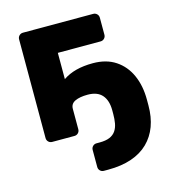

<svg xmlns="http://www.w3.org/2000/svg" viewBox="-107 -606 784 883"><g transform="rotate(-15 285.5 -165.0)"><path d="M83.6 0Q73 0 65.8 -7.2Q58.5 -14.5 58.5 -25.1V-494.9Q58.5 -505.5 65.8 -512.8Q73 -520 83.6 -520H417.9Q428.5 -520 435.7 -512.8Q443 -505.5 443 -494.9V-414Q443 -403.4 435.7 -396.1Q428.5 -388.9 417.9 -388.9H214.5V-25.1Q214.5 -14.5 207.2 -7.2Q200 0 189.4 0ZM214.5 -263.9Q241.9 -282.8 277.2 -292Q312.5 -301.3 357.4 -301.3Q421.1 -301.3 465.1 -272.1Q509 -242.9 531.7 -192.1Q554.5 -141.3 554.5 -75.4V-47.4Q554.5 7.4 538.4 51.1Q522.2 94.7 490.4 125.9Q458.6 157.1 410.7 173.6Q362.7 190 299.7 190H278.9Q268.2 190 261 182.8Q253.7 175.5 253.7 164.9V84Q253.7 73.4 261 66.1Q268.2 58.9 278.9 58.9H293.5Q323.2 58.9 341.7 51Q360.2 43.1 370.4 28.2Q380.6 13.3 384.3 -6.9Q387.9 -27.1 387.9 -51.1V-69.1Q387.9 -116 365.4 -141.8Q343 -167.6 296.7 -167.6Q259.2 -167.6 236.9 -157.1Q214.5 -146.6 214.5 -122.4Z"/></g></svg>

Font: Rubik Light
Style: Regular
Weight: 300
Designer: Hubert and Fischer
Foundry: Hubert and Fischer
Version: Version 2.300;gftools[0.9.30]